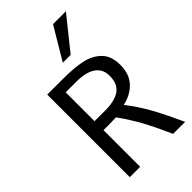

<svg xmlns="http://www.w3.org/2000/svg" viewBox="-299 -1105 1197 1197"><g transform="rotate(-45 300.0 -506.5)"><path d="M90.8 0ZM299.8 -799.8 427.2 -1013.2H540.5L369.1 -799.8ZM276.9 -402.3H182.1V-656.7H274.9Q397.9 -656.7 435.1 -593.8Q449.2 -569.3 449.2 -536.1Q449.2 -463.4 404.5 -432.9Q359.9 -402.3 276.9 -402.3ZM232.4 -728H90.8V0H182.1V-323.2H224.6L293.5 -324.7Q325.7 -280.3 343 -251.5Q360.4 -222.7 368.9 -209Q377.4 -195.3 389.4 -172.4Q401.4 -149.4 406.5 -139.9Q411.6 -130.4 424.1 -104.5Q436.5 -78.6 439.5 -72.3Q442.4 -65.9 456.3 -35.4Q470.2 -4.9 472.7 0H578.6Q528.3 -110.8 484.4 -191.2Q440.4 -271.5 382.8 -345.2Q456.1 -361.3 500.2 -408.9Q544.4 -456.5 544.4 -536.9Q544.4 -617.2 500.5 -659.4Q456.5 -701.7 389.9 -714.8Q323.2 -728 232.4 -728Z"/></g></svg>

Font: Oxygen Mono
Style: Regular
Weight: 400
Designer: Vernon Adams
Foundry: Vernon Adams
Version: Version 0.201; ttfautohint (v0.8) -r 50 -G 200 -x